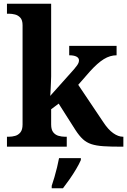

<svg xmlns="http://www.w3.org/2000/svg" viewBox="-20 -780 676 1021"><path d="M17 0V-53H29Q44 -53 60.5 -57.5Q77 -62 88.5 -76Q100 -90 100 -118V-646Q100 -673 88 -686Q76 -699 59.5 -703Q43 -707 29 -707H17V-760H252V-374Q252 -361 251 -343Q250 -325 249.5 -308.5Q249 -292 248 -281Q247 -270 247 -270L373 -411Q384 -424 390 -432.5Q396 -441 398 -447.5Q400 -454 400 -459Q400 -472 386.5 -479Q373 -486 348 -486V-536H600V-486Q583 -486 566 -481Q549 -476 532 -465.5Q515 -455 497 -439Q479 -423 459 -401L396 -329L529 -131Q555 -91 582 -72Q609 -53 633 -53H636V0H622Q567 0 529.5 -2.5Q492 -5 466 -13.5Q440 -22 420.5 -40Q401 -58 381 -89L292 -229L252 -199V-118Q252 -90 263.5 -76Q275 -62 292 -57.5Q309 -53 323 -53H335V0ZM255 208Q262 188 269.5 162Q277 136 283.5 109.5Q290 83 294 61H410V71Q401 92 385 119Q369 146 350.5 172.5Q332 199 315 221H255Z"/></svg>

Font: Noto Serif Tamil
Style: Italic
Weight: 400
Italic angle: -12°
Designer: Indian Type Foundry, Tom Grace, and the Monotype Design Team
Foundry: Monotype Imaging Inc.
Version: Version 2.003